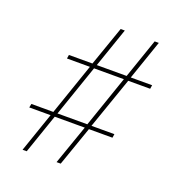

<svg xmlns="http://www.w3.org/2000/svg" viewBox="-127 -824 854 913"><g transform="rotate(20 300.0 -367.5)"><path d="M87 -18 156 -218H48L52 -237H163L253 -498H137L140 -517H259L329 -717H350L281 -517H432L501 -717H522L453 -517H561L558 -498H447L356 -237H472L469 -218H350L280 -18H259L329 -218H177L108 -18ZM184 -237H335L425 -498H274Z"/></g></svg>

Font: Iosevka SS04 Th Ex Obl
Style: Regular
Weight: 100
Width: 7
Italic angle: -9°
Monospace: yes
Designer: Belleve Invis
Foundry: Belleve Invis
Version: Version 19.0.0; ttfautohint (v1.8.4)